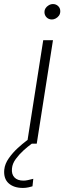

<svg xmlns="http://www.w3.org/2000/svg" viewBox="-92 -708 321 946"><path d="M21 218Q-24 218 -49.5 195Q-75 172 -71 128Q-68 99 -48.5 71.5Q-29 44 -5 22Q19 0 38.5 -14.5Q58 -29 61 -30L83 -13Q80 -11 62.5 1.5Q45 14 24 33Q3 52 -14 75Q-31 98 -33 122Q-36 150 -21 166Q-6 182 24 182Q33 182 45 179.5Q57 177 72 173L68 210Q62 212 48.5 215Q35 218 21 218ZM41 0 121 -510H169L89 0ZM164 -612Q148 -612 137.5 -622.5Q127 -633 127 -649Q127 -659 132.5 -667.5Q138 -676 148 -682Q158 -688 169 -688Q184 -688 194.5 -678Q205 -668 205 -653Q205 -640 198.5 -631Q192 -622 182.5 -617Q173 -612 164 -612Z"/></svg>

Font: MuseoModerno ExtraLight
Style: Italic
Weight: 250
Italic angle: -9°
Designer: Pablo Cosgaya, Héctor Gatti, Marcela Romero, and the Authors of The MuseoModerno Project.
Foundry: Omnibus-Type Team
Version: Version 1.003